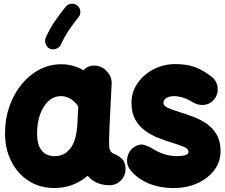

<svg xmlns="http://www.w3.org/2000/svg" viewBox="-20 -909 1177 1006"><path d="M553.7 61.5Q482.4 61.5 439.5 12.2Q363.8 76.2 264.2 76.2Q189.9 76.2 131.6 39.6Q73.2 2.9 39.8 -62.3Q6.3 -127.4 6.3 -211.9Q6.3 -285.6 29.1 -350.8Q51.8 -416 92 -465.8Q132.3 -515.6 185.8 -543.9Q239.3 -572.3 301.3 -572.3Q363.8 -572.3 417 -541Q444.3 -570.3 485.4 -564.5Q520 -559.6 543.5 -531.5Q566.9 -503.4 564.9 -470.2L553.7 -241.7Q553.2 -228 552.5 -208.3Q551.8 -188.5 551.5 -170.7Q551.3 -152.8 551.8 -143.6Q552.7 -129.9 558.1 -118.9Q563.5 -107.9 581.5 -101.1Q601.6 -93.8 619.6 -76.2Q637.7 -58.6 637.7 -22Q637.7 12.2 613 36.9Q588.4 61.5 553.7 61.5ZM266.6 -90.8Q316.9 -90.8 348.9 -131.6Q380.9 -172.4 385.7 -263.7Q385.7 -264.2 385.7 -265.1L390.1 -351.1Q352.5 -405.3 299.3 -405.3Q262.2 -405.3 233.9 -379.4Q205.6 -353.5 189.9 -309.1Q174.3 -264.6 174.3 -209.5Q174.3 -150.4 198.2 -120.6Q222.2 -90.8 266.6 -90.8ZM384.8 -880.4Q398.9 -869.6 400.9 -851.3Q402.8 -833 391.6 -819.3Q364.3 -785.2 341.8 -752.2Q319.3 -719.2 299.3 -675.8Q292.5 -660.2 274.7 -653.6Q256.8 -647 241.2 -653.8Q226.1 -660.6 219.5 -678.2Q212.9 -695.8 219.7 -711.9Q242.7 -762.7 269.5 -800.8Q296.4 -838.9 323.7 -873Q335 -887.2 353 -889.2Q371.1 -891.1 384.8 -880.4Z M1103.5 -390.1Q1082.5 -363.3 1050.5 -359.4Q1018.6 -355.5 986.8 -375Q960.9 -391.1 936.8 -398.2Q912.6 -405.3 892.6 -405.3Q867.2 -405.3 851.8 -395.8Q836.4 -386.2 836.4 -370.6Q836.4 -353.5 861.3 -343Q886.2 -332.5 922.4 -321.3Q955.6 -311 992.7 -297.1Q1029.8 -283.2 1062.3 -261Q1094.7 -238.8 1115.2 -203.9Q1135.7 -168.9 1135.7 -116.7Q1135.7 -62 1103.3 -18.3Q1070.8 25.4 1015.1 50.8Q959.5 76.2 889.6 76.2Q814.9 76.2 755.1 50.5Q695.3 24.9 659.7 -22.5Q640.6 -50.8 647.7 -85.2Q654.8 -119.6 683.1 -138.7Q711.4 -157.2 736.8 -149.2Q762.2 -141.1 779.3 -129.9Q802.2 -114.7 836.2 -102.8Q870.1 -90.8 909.7 -90.8Q931.6 -90.8 949.7 -95.7Q967.8 -100.6 967.8 -112.8Q967.8 -129.4 943.8 -139.4Q919.9 -149.4 884.8 -160.2Q851.6 -170.4 814.2 -184.6Q776.9 -198.7 743.7 -221.7Q710.4 -244.6 689.7 -280.8Q668.9 -316.9 668.9 -371.1Q668.9 -426.3 700.2 -472.2Q731.4 -518.1 783.9 -545.7Q836.4 -573.2 898.9 -573.2Q960.4 -573.2 1002.9 -556.9Q1045.4 -540.5 1088.4 -507.3Q1115.7 -486.3 1120.1 -451.9Q1124.5 -417.5 1103.5 -390.1Z"/></svg>

Font: Mikhak Black
Style: Regular
Weight: 900
Designer: Amin Abedi
Version: Version 3.3